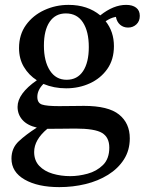

<svg xmlns="http://www.w3.org/2000/svg" viewBox="-20 -512 593 787"><path d="M223 255Q135 255 81 224Q27 193 27 138Q27 95 57 67Q87 39 131 11Q92 2 72 -20.5Q52 -43 52 -74Q52 -128 131 -183Q98 -204 78 -237.5Q58 -271 58 -315Q58 -370 86.5 -409.5Q115 -449 161.5 -470.5Q208 -492 261 -492Q339 -492 391 -449Q445 -492 497 -492Q523 -492 538 -480.5Q553 -469 553 -447Q553 -425 539 -412Q525 -399 505 -399Q486 -399 472.5 -410.5Q459 -422 455 -443Q441 -440 432.5 -436Q424 -432 413 -425Q447 -382 447 -323Q447 -268 420 -229.5Q393 -191 348.5 -170.5Q304 -150 251 -150Q201 -150 158 -168Q133 -143 133 -115Q133 -90 152 -83.5Q171 -77 222 -77Q245 -77 277 -77.5Q309 -78 324 -78Q424 -78 468 -42.5Q512 -7 512 55Q512 104 488 141.5Q464 179 423 204.5Q382 230 330.5 242.5Q279 255 223 255ZM174 16Q120 61 120 111Q120 146 141 168Q162 190 196 200Q230 210 268 210Q302 210 339 200Q376 190 402 164.5Q428 139 428 93Q428 51 398.5 33Q369 15 289 15Q270 15 242 15.5Q214 16 180 16Q177 16 174 16ZM253 -185Q297 -185 320.5 -220.5Q344 -256 344 -319Q344 -383 320 -420Q296 -457 250 -457Q207 -457 183.5 -422.5Q160 -388 160 -325Q160 -261 184.5 -223Q209 -185 253 -185Z"/></svg>

Font: Tiro Bangla
Style: Regular
Weight: 400
Designer: Bangla: John Hudson & Fiona Ross. Latin: John Hudson.
Foundry: Tiro Typeworks Ltd.
Version: Version 1.60